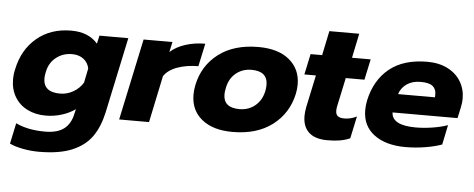

<svg xmlns="http://www.w3.org/2000/svg" viewBox="-54 -761 2783 1127"><g transform="rotate(5 1337.5 -197.0)"><path d="M34 197 60 75Q131 109 232 109Q305 109 344 79Q383 49 395 -9L402 -38Q367 -13 321.5 1Q276 15 228 15Q167 15 119.5 -9Q72 -33 45.5 -77.5Q19 -122 19 -180Q19 -211 26 -240Q50 -357 132 -426Q214 -495 335 -495Q437 -495 491 -432L502 -480H672L577 -33Q558 53 517.5 110Q477 167 401.5 198.5Q326 230 207 230Q159 230 112 221Q65 212 34 197ZM436 -198 453 -282Q446 -317 419 -337.5Q392 -358 352 -358Q298 -358 258 -326.5Q218 -295 207 -241Q202 -218 202 -203Q202 -121 301 -121Q342 -121 378.5 -142Q415 -163 436 -198Z M762 -480H932L919 -420Q954 -452 1008.5 -469.5Q1063 -487 1125 -487L1096 -352Q1030 -352 975 -333Q920 -314 894 -276L836 0H660Z M1082 -183Q1082 -210 1088 -240Q1112 -356 1203 -425.5Q1294 -495 1438 -495Q1555 -495 1620.5 -440.5Q1686 -386 1686 -295Q1686 -269 1680 -240Q1655 -124 1563.5 -54.5Q1472 15 1329 15Q1213 15 1147.5 -38.5Q1082 -92 1082 -183ZM1500 -240Q1504 -257 1504 -277Q1504 -358 1409 -358Q1356 -358 1317.5 -326.5Q1279 -295 1268 -240Q1263 -217 1263 -201Q1263 -122 1358 -122Q1411 -122 1449.5 -153.5Q1488 -185 1500 -240Z M1742 -115Q1742 -140 1748 -170L1788 -358H1720L1746 -480H1814L1844 -624H2020L1990 -480H2100L2074 -358H1964L1929 -194Q1925 -178 1925 -162Q1925 -141 1937 -131Q1949 -121 1977 -121Q2013 -121 2049 -139L2021 -8Q1993 4 1962 9.5Q1931 15 1888 15Q1815 15 1778.5 -19Q1742 -53 1742 -115Z M2094 -181Q2094 -208 2100 -238Q2126 -359 2209.5 -427Q2293 -495 2433 -495Q2502 -495 2553 -469Q2604 -443 2631 -398Q2658 -353 2658 -297Q2658 -273 2652 -246L2638 -181H2255Q2258 -105 2398 -105Q2445 -105 2496 -113Q2547 -121 2586 -135L2562 -19Q2522 -4 2464 5.5Q2406 15 2348 15Q2232 15 2163 -36.5Q2094 -88 2094 -181ZM2495 -291Q2496 -297 2496 -307Q2496 -340 2475 -357Q2454 -374 2404 -374Q2356 -374 2323 -351.5Q2290 -329 2278 -291Z"/></g></svg>

Font: Prompt
Style: Bold Italic
Weight: 700
Italic angle: -12°
Designer: Katatrad Team
Foundry: CadsonDemak
Version: Version 1.001